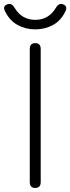

<svg xmlns="http://www.w3.org/2000/svg" viewBox="-54 -923 347 948"><path d="M120 5Q93 5 93 -24V-681Q93 -710 120 -710Q147 -710 147 -681V-24Q147 5 120 5ZM120 -778Q72 -778 33 -799.5Q-6 -821 -29 -867Q-42 -892 -19.5 -901Q3 -910 17 -886Q53 -825 120 -825Q187 -825 223 -886Q237 -910 259 -901Q281 -892 269 -867Q247 -821 207.5 -799.5Q168 -778 120 -778Z"/></svg>

Font: Nunito VF Beta Light
Style: Regular
Weight: 300
Designer: Vernon Adams
Foundry: newtypography
Version: Version 3.001